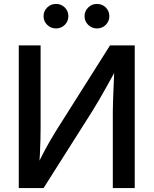

<svg xmlns="http://www.w3.org/2000/svg" viewBox="-20 -959 783 979"><path d="M667 0H555.2V-390.1Q555.2 -410.6 556.4 -445.6Q557.6 -480.5 559.6 -526.9Q561.5 -573.2 564 -627.4L581.1 -620.6Q549.8 -564 526.4 -522Q502.9 -480 484.4 -448.2Q465.8 -416.5 448.7 -389.2L202.1 0H75.7V-727.5H187V-307.1Q187 -284.7 186.3 -249.8Q185.5 -214.8 183.6 -175Q181.6 -135.3 178.7 -98.1L165.5 -106.4Q183.6 -145.5 201.9 -180.4Q220.2 -215.3 237.1 -243.9Q253.9 -272.5 266.1 -292.5L541 -727.5H667ZM474.6 -814Q448.2 -814 429.7 -832.3Q411.1 -850.6 411.1 -876.5Q411.1 -902.3 429.7 -920.7Q448.2 -939 474.6 -939Q501 -939 519.3 -920.9Q537.6 -902.8 537.6 -876.5Q537.6 -850.6 519.3 -832.3Q501 -814 474.6 -814ZM265.6 -814Q239.3 -814 220.7 -832.3Q202.1 -850.6 202.1 -876.5Q202.1 -902.3 220.7 -920.7Q239.3 -939 265.6 -939Q292 -939 310.3 -920.9Q328.6 -902.8 328.6 -876.5Q328.6 -850.6 310.3 -832.3Q292 -814 265.6 -814Z"/></svg>

Font: Inter 20pt Medium
Style: Regular
Weight: 500
Version: Version 4.001;git-66647c0bb